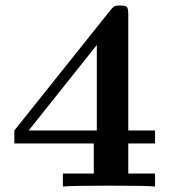

<svg xmlns="http://www.w3.org/2000/svg" viewBox="-20 -676 615 696"><path d="M32 -156V-203L381 -640Q390 -651 395 -653.5Q400 -656 415 -656Q435 -656 440 -650.5Q445 -645 445 -624V-203H542V-156H445V-47H542V0Q507 -3 380 -3Q246 -3 208 0V-47H320V-156ZM84 -203H331V-513Z"/></svg>

Font: CMU Serif
Style: Bold
Weight: 700
Version: Version 0.7.0